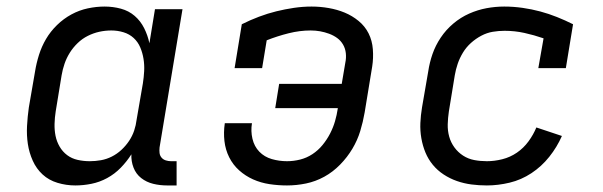

<svg xmlns="http://www.w3.org/2000/svg" viewBox="-20 -558 1840 586"><path d="M210 8Q210 8 210 8Q210 8 210 8Q182 8 155.5 0Q129 -8 110 -25.5Q91 -43 80 -67.5Q69 -92 65 -118.5Q61 -145 62.5 -173.5Q64 -202 68 -230L87 -340Q91 -365 99 -390.5Q107 -416 120.5 -439Q134 -462 154 -481.5Q174 -501 198 -514Q222 -527 248 -532.5Q274 -538 299 -538Q325 -538 349 -531.5Q373 -525 391 -509.5Q409 -494 420 -472Q431 -450 436 -426L453 -530H537L467 -108Q466 -99 467 -91Q468 -83 473 -77Q478 -71 486 -68.5Q494 -66 502 -66H519V8H490Q468 8 447.5 3Q427 -2 411 -14.5Q395 -27 387.5 -46.5Q380 -66 381 -87Q367 -65 348.5 -46Q330 -27 307 -14.5Q284 -2 259 3Q234 8 210 8ZM254 -66Q271 -66 288 -69Q305 -72 321 -80Q337 -88 350.5 -100.5Q364 -113 374 -128Q384 -143 389.5 -159.5Q395 -176 397 -193L416 -303Q419 -322 420 -341Q421 -360 418 -378.5Q415 -397 408 -413.5Q401 -430 388 -442Q375 -454 357 -459.5Q339 -465 320 -465Q301 -465 283 -461Q265 -457 248 -448.5Q231 -440 217 -426.5Q203 -413 193 -397Q183 -381 177 -363.5Q171 -346 168 -328L150 -218Q147 -199 146.5 -180Q146 -161 149.5 -143.5Q153 -126 162 -110.5Q171 -95 185 -84.5Q199 -74 217 -70Q235 -66 254 -66Z M856 8Q829 8 802.5 4Q776 0 752.5 -10.5Q729 -21 710 -38Q691 -55 679.5 -78Q668 -101 665 -127.5Q662 -154 666 -181Q666 -181 666 -181.5Q666 -182 666 -182H749Q749 -182 749 -182Q749 -182 749 -182Q745 -158 750.5 -134.5Q756 -111 771.5 -95Q787 -79 809.5 -72.5Q832 -66 856 -66Q876 -66 896 -71Q916 -76 933.5 -87.5Q951 -99 964.5 -115.5Q978 -132 987.5 -150.5Q997 -169 1002.5 -188Q1008 -207 1011 -227V-228H820L832 -302H1023L1034 -367Q1037 -381 1035.5 -395.5Q1034 -410 1027 -422Q1020 -434 1009 -442Q998 -450 984.5 -455Q971 -460 957 -462.5Q943 -465 928 -465Q895 -465 861 -456.5Q827 -448 794 -435L780 -350H696L718 -484Q744 -497 770.5 -507Q797 -517 823.5 -523.5Q850 -530 877 -534Q904 -538 931 -538Q957 -538 983 -533.5Q1009 -529 1032 -519.5Q1055 -510 1074.5 -494Q1094 -478 1105 -456Q1116 -434 1118 -407.5Q1120 -381 1116 -355L1093 -215Q1088 -186 1079.5 -158Q1071 -130 1055.5 -104Q1040 -78 1018 -55.5Q996 -33 969.5 -18.5Q943 -4 914 2Q885 8 856 8Z M1466 8Q1442 8 1419 5Q1396 2 1374.5 -5.5Q1353 -13 1334 -25.5Q1315 -38 1301 -55Q1287 -72 1278.5 -92.5Q1270 -113 1266 -136Q1262 -159 1263 -182.5Q1264 -206 1268 -230L1287 -340Q1291 -367 1300 -393Q1309 -419 1325 -443Q1341 -467 1363.5 -486Q1386 -505 1412 -516.5Q1438 -528 1465 -533Q1492 -538 1519 -538Q1547 -538 1575 -534Q1603 -530 1629 -523Q1655 -516 1680 -506Q1705 -496 1729 -484L1707 -350H1623L1639 -441Q1610 -451 1580.5 -457.5Q1551 -464 1520 -464Q1502 -464 1484 -461Q1466 -458 1449 -449Q1432 -440 1417.5 -427Q1403 -414 1393 -397.5Q1383 -381 1377 -363.5Q1371 -346 1368 -328L1350 -218Q1347 -198 1346.5 -178.5Q1346 -159 1351 -141Q1356 -123 1367 -108Q1378 -93 1393.5 -83Q1409 -73 1427.5 -69.5Q1446 -66 1466 -66Q1489 -66 1513 -72Q1537 -78 1557.5 -92Q1578 -106 1593 -126.5Q1608 -147 1617 -169L1695 -143Q1680 -109 1656.5 -79.5Q1633 -50 1602 -29.5Q1571 -9 1535.5 -0.5Q1500 8 1466 8Z"/></svg>

Font: Iosevka Slab Extended
Style: Italic
Weight: 400
Width: 7
Italic angle: -9°
Monospace: yes
Designer: Belleve Invis
Foundry: Belleve Invis
Version: Version 11.1.0; ttfautohint (v1.8.3)